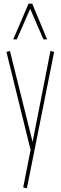

<svg xmlns="http://www.w3.org/2000/svg" viewBox="-20 -810 330 1043"><path d="M106 208 147 0H145L15 -528L34 -533L157 -39L254 -533L274 -528L126 213ZM52 -596 135 -790H155L236 -596H216L144 -762L71 -596Z"/></svg>

Font: Georama Condensed Thin
Style: Regular
Weight: 100
Width: 3
Designer: Jean-Baptiste Levee
Foundry: Production Type
Version: Version 1.000